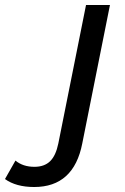

<svg xmlns="http://www.w3.org/2000/svg" viewBox="-197 -550 501 770"><path d="M-60 200Q-96 200 -125.5 192Q-155 184 -177 168L-135 94Q-105 119 -59 119Q-19 119 4 96.5Q27 74 37 25L148 -530H244L133 25Q99 200 -60 200Z"/></svg>

Font: Montserrat Thin Medium
Style: Italic
Weight: 500
Italic angle: -11.3°
Version: Version 9.000